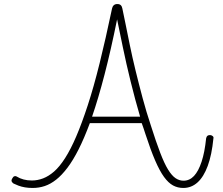

<svg xmlns="http://www.w3.org/2000/svg" viewBox="-20 -914 1106 951"><path d="M142 17Q121 17 103.5 14Q86 11 71.5 5.5Q57 0 47 -5Q42 -8 38.5 -14Q35 -20 40 -29Q45 -39 51 -41Q57 -43 62 -40Q78 -30 97 -25Q116 -20 138 -20Q166 -20 193.5 -30.5Q221 -41 248 -64.5Q275 -88 302.5 -131Q330 -174 357.5 -238Q385 -302 414.5 -392Q444 -482 473.5 -601Q503 -720 535 -872Q537 -882 543.5 -888Q550 -894 561 -894Q572 -894 578 -888.5Q584 -883 586 -872Q592 -844 601.5 -797Q611 -750 623 -691Q635 -632 651.5 -564.5Q668 -497 686.5 -428Q705 -359 727 -293Q753 -211 773.5 -157.5Q794 -104 812.5 -74Q831 -44 849.5 -31.5Q868 -19 889 -19Q919 -19 941 -42.5Q963 -66 978.5 -113Q994 -160 1001 -229Q1003 -238 1007.5 -241.5Q1012 -245 1021 -245Q1030 -244 1034.5 -239Q1039 -234 1037 -228Q1029 -147 1009 -92.5Q989 -38 958.5 -10.5Q928 17 888 17Q860 17 837 4.5Q814 -8 792.5 -37.5Q771 -67 748.5 -119Q726 -171 700 -251Q696 -264 691.5 -277Q687 -290 682 -304H425Q397 -229 369.5 -174.5Q342 -120 314 -83Q286 -46 258 -24Q230 -2 201.5 7.5Q173 17 142 17ZM436 -336H674Q649 -421 627 -510.5Q605 -600 588.5 -680Q572 -760 560 -818Q529 -665 498 -545.5Q467 -426 436 -336Z"/></svg>

Font: Playwrite HR Lijeva Thin
Style: Regular
Weight: 250
Designer: Veronika Burian, José Scaglione
Foundry: TypeTogether
Version: Version 1.002